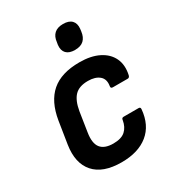

<svg xmlns="http://www.w3.org/2000/svg" viewBox="-172 -802 834 915"><g transform="rotate(-30 244.5 -344.5)"><path d="M228.9 11Q126.3 11 79.5 -42.4Q32.7 -95.7 47.4 -190.7L66.6 -312.2Q82.3 -408.5 136.9 -455.6Q191.5 -502.7 291.1 -502.7Q354 -502.7 396.7 -481.3Q439.5 -459.9 457.7 -421.6Q475.9 -383.3 464.5 -331.5Q461.5 -319.7 452.1 -319.7H370.3Q358.2 -319.7 360.2 -331.5Q366.5 -367.8 344.6 -386.6Q322.6 -405.5 282.1 -405.5Q233.1 -405.5 208.8 -380.1Q184.5 -354.8 175.2 -300.3L158.7 -193.7Q149.8 -138.3 170 -112.2Q190.3 -86.2 239 -86.2Q283.1 -86.2 305 -105.8Q326.9 -125.5 332.8 -160.8Q333.6 -172.6 344.6 -172.6H427Q437.9 -172.6 436.5 -160.8Q429.2 -77.2 374.9 -33.1Q320.6 11 228.9 11ZM304 -563.8Q271.9 -563.8 256.6 -579.8Q241.3 -595.9 244.4 -625.2L246.8 -639.2Q249.8 -668.8 267 -684.4Q284.1 -699.9 315.2 -699.9Q347.2 -699.9 362.5 -683.9Q377.8 -667.9 374.8 -639.2L373 -625.2Q369.3 -595.6 352.5 -579.7Q335.7 -563.8 304 -563.8Z"/></g></svg>

Font: Sofia Sans Semi Condensed
Style: Italic
Weight: 400
Italic angle: -9°
Designer: Botio Nikoltchev, Ani Petrova
Foundry: lettersoup
Version: Version 4.101